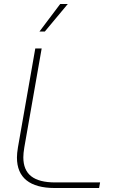

<svg xmlns="http://www.w3.org/2000/svg" viewBox="-20 -943 598 963"><path d="M65 -153Q65 -174 70 -204L157 -700H189L102 -204Q97 -174 97 -154Q97 -90 136.5 -59Q176 -28 257 -28H482L477 0H255Q161 0 113 -38.5Q65 -77 65 -153ZM282 -923H320L205 -785H178Z"/></svg>

Font: KoHo ExtraLight
Style: Italic
Weight: 275
Italic angle: -10°
Version: Version 1.000; ttfautohint (v1.6)